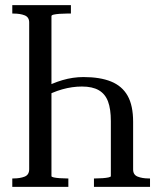

<svg xmlns="http://www.w3.org/2000/svg" viewBox="-20 -730 622 750"><path d="M257 -710V-677H240Q227 -677 213 -676Q199 -675 190 -673Q181 -671 181 -667V-42Q181 -39 190 -37Q199 -35 213 -34Q227 -33 240 -33H247V0H28V-33H33Q58 -33 76 -40Q94 -47 94 -69V-642Q94 -663 76.5 -670Q59 -677 33 -677H28V-710ZM306 -429Q371 -429 414 -411.5Q457 -394 478.5 -356Q500 -318 500 -254V-68Q500 -47 518 -40Q536 -33 560 -33H566V0H347V-33H354Q367 -33 381 -34Q395 -35 404 -37Q413 -39 413 -42V-257Q413 -304 402 -333.5Q391 -363 366 -377.5Q341 -392 300 -392Q262 -392 223 -381Q184 -370 146 -348V-384Q183 -405 224 -417Q265 -429 306 -429Z"/></svg>

Font: Roboto Serif 120pt ExtraCondensed
Style: Regular
Weight: 400
Width: 2
Designer: Greg Gazdowicz
Foundry: Commercial Type
Version: Version 1.008